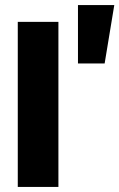

<svg xmlns="http://www.w3.org/2000/svg" viewBox="-20 -736 470 756"><path d="M50 0V-650H210V0ZM287 -486V-716H430L392 -486Z"/></svg>

Font: Braah One
Style: Regular
Weight: 400
Designer: Ashish Kumar
Foundry: Ashish Kumar
Version: Version 1.001; ttfautohint (v1.8.4.7-5d5b);gftools[0.9.29]